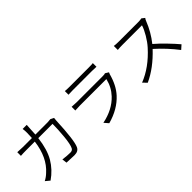

<svg xmlns="http://www.w3.org/2000/svg" viewBox="120 -1753 2759 2759"><g transform="rotate(-45 1500.0 -373.0)"><path d="M800.8 -602.5 851.6 -577.1Q846.7 -549.8 846.7 -529.3Q830.1 -140.6 786.1 -47.9Q759.8 9.8 681.6 9.8Q627 9.8 523.4 3.9L513.7 -70.3Q607.4 -58.6 664.1 -58.6Q708 -58.6 722.7 -90.8Q749 -143.6 762.2 -282.7Q775.4 -421.9 775.4 -532.2H485.4Q460 -323.2 384.8 -194.8Q309.6 -66.4 178.7 24.4L114.3 -29.3Q168 -56.6 210.9 -98.6Q378.9 -247.1 415 -532.2H241.2Q174.8 -532.2 128.9 -528.3V-602.5Q211.9 -597.7 240.2 -597.7H421.9Q425.8 -664.1 425.8 -702.1Q425.8 -748 419.9 -784.2H502.9Q500 -745.1 498 -704.1Q497.1 -649.4 492.2 -597.7H740.2Q761.7 -597.7 800.8 -602.5Z M1822.3 -513.7 1873 -482.4Q1862.3 -458 1861.3 -455.1Q1813.5 -276.4 1714.8 -168.9Q1582 -23.4 1358.4 38.1L1302.7 -26.4Q1524.4 -71.3 1655.3 -210Q1746.1 -306.6 1777.3 -440.4H1238.3Q1212.9 -440.4 1142.6 -436.5V-511.7Q1201.2 -506.8 1238.3 -506.8H1769.5Q1808.6 -506.8 1822.3 -513.7ZM1233.4 -666V-740.2Q1268.6 -736.3 1319.3 -736.3H1714.8Q1770.5 -736.3 1801.8 -740.2V-666Q1766.6 -668.9 1712.9 -668.9H1319.3Q1273.4 -668.9 1233.4 -666Z M2749 -702.1 2793.9 -667Q2782.2 -654.3 2771.5 -627Q2707 -462.9 2600.6 -330.1Q2674.8 -266.6 2756.8 -181.6Q2838.9 -96.7 2894.5 -30.3L2833 24.4Q2709 -137.7 2553.7 -276.4Q2366.2 -76.2 2161.1 17.6L2103.5 -41Q2326.2 -127.9 2516.6 -339.8Q2569.3 -398.4 2617.7 -480Q2666 -561.5 2685.5 -625H2287.1Q2233.4 -625 2189.5 -620.1V-701.2Q2221.7 -695.3 2287.1 -695.3H2678.7Q2723.6 -695.3 2749 -702.1Z"/></g></svg>

Font: Gen Shin Gothic Normal
Style: Regular
Weight: 300
Designer: [Source Han Sans]
Ryoko NISHIZUKA  (kana & ideographs); Paul D. Hunt (Latin, Greek & Cyrillic); Wenlong ZHANG  (bopomofo
Version: Version 1.002.20150607